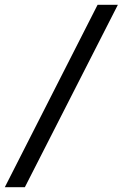

<svg xmlns="http://www.w3.org/2000/svg" viewBox="-56 -756 508 795"><path d="M-36 19H47Q144 -171 239.5 -358.5Q335 -546 432 -736H348Q251 -546 156 -358.5Q61 -171 -36 19Z"/></svg>

Font: Josefin Slab Thin
Style: Bold Italic
Weight: 700
Italic angle: -12°
Version: Version 2.000